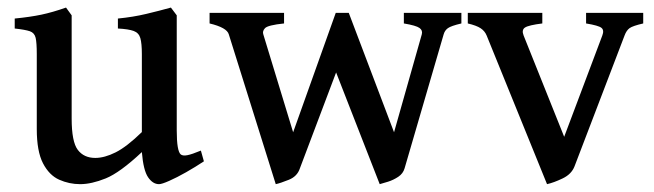

<svg xmlns="http://www.w3.org/2000/svg" viewBox="-20 -463 1693 497"><path d="M507.8 -45.4Q485.8 -30.8 461.7 -17.1Q437.5 -3.4 418.2 5.1Q398.9 13.7 391.6 13.7Q375.5 13.7 363.3 -4.2Q351.1 -22 347.2 -69.3Q290.5 -16.1 253.7 -1.2Q216.8 13.7 187.5 13.7Q159.2 13.7 133.3 2.2Q107.4 -9.3 91.3 -40.3Q75.2 -71.3 75.2 -128.9V-322.8Q75.2 -352.1 72.3 -365Q69.3 -377.9 57.4 -382.1Q45.4 -386.2 18.1 -389.2V-415Q57.6 -418.9 86.9 -425Q116.2 -431.2 150.9 -443.4L165.5 -423.3V-156.2Q165.5 -95.7 181.4 -75Q197.3 -54.2 226.6 -54.2Q250.5 -54.2 279.3 -68.6Q308.1 -83 347.2 -121.1V-322.8Q347.2 -350.6 343.3 -364.3Q339.4 -377.9 326.2 -382.8Q313 -387.7 285.2 -389.2V-415Q324.7 -418.9 358.6 -427Q392.6 -435.1 422.4 -443.4L437.5 -423.3V-125Q437.5 -71.3 448.2 -63Q453.6 -59.1 465.1 -61.3Q476.6 -63.5 500 -73.2Z M1174.3 -402.3Q1147.5 -396 1139.4 -390.1Q1131.3 -384.3 1128.4 -374L1027.3 -27.3Q1023.4 -13.7 1011 -5.4Q998.5 2.9 984.6 7.3Q970.7 11.7 962.9 13.7L839.4 -302.7L852.1 -429.7Q852.1 -429.7 864.7 -429.7Q877.4 -429.7 882.8 -429.7L1000 -120.6L1071.8 -374Q1074.7 -384.3 1065.9 -390.6Q1057.1 -397 1025.4 -402.3V-429.7H1174.3ZM756.3 -27.3Q749.5 -6.3 727.5 2.4Q705.6 11.2 693.8 13.7L572.3 -374Q567.4 -391.6 522.5 -402.3V-429.7H715.3V-402.3Q673.3 -397.9 666 -390.1Q658.7 -382.3 661.6 -374L738.8 -120.6L849.1 -429.7Q855.5 -429.7 866.9 -429.7Q878.4 -429.7 878.4 -429.7L884.3 -366.2Z M1645 -402.3Q1617.7 -396 1609.6 -390.1Q1601.6 -384.3 1596.7 -371.1L1467.3 -32.7Q1459.5 -12.2 1436.5 -1.2Q1413.6 9.8 1396 13.7L1239.7 -371.1Q1234.9 -382.8 1224.1 -389.9Q1213.4 -397 1190.9 -402.3V-429.7H1383.8V-402.3Q1348.6 -397.9 1339.1 -391.8Q1329.6 -385.7 1335.4 -371.1L1440.4 -108.9L1539.1 -371.1Q1544.4 -384.8 1536.9 -390.9Q1529.3 -397 1497.1 -402.3V-429.7H1645Z"/></svg>

Font: Namdhinggo Medium
Style: Regular
Weight: 500
Designer: Victor Gaultney
Foundry: SIL International
Version: Version 3.001